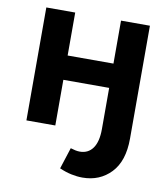

<svg xmlns="http://www.w3.org/2000/svg" viewBox="-83 -594 768 877"><g transform="rotate(10 301.5 -155.5)"><path d="M61 0V-523.8H195V-324.5H407.5V-523.8H541.5V0H407.5V-211.8H195V0ZM357.8 212.9Q333.2 212.9 306.2 207.2Q279.2 201.5 250.7 189L282.6 90Q294.4 93.8 305.2 96Q316 98.2 325.4 98.2Q364.5 98.2 386 68Q407.5 37.7 407.5 -20.4V-116.7H541.5V0Q541.5 104.6 489.6 158.8Q437.8 212.9 357.8 212.9Z"/></g></svg>

Font: Raleway Thin
Style: Regular
Weight: 100
Designer: Matt McInerney, Pablo Impallari, Rodrigo Fuenzalida
Foundry: Matt McInerney, Pablo Impallari, Rodrigo Fuenzalida
Version: Version 4.026